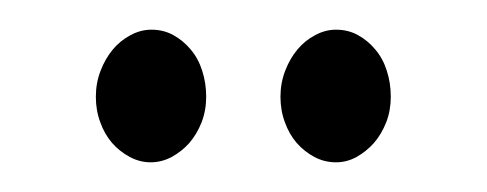

<svg xmlns="http://www.w3.org/2000/svg" viewBox="-20 -566 330 130"><path d="M119.6 -500.5Q119.6 -491.2 116.5 -483.2Q113.3 -475.1 108.2 -469.2Q103 -463.4 96.2 -459.7Q89.4 -456.1 82 -456.1Q74.7 -456.1 67.9 -459.7Q61 -463.4 55.9 -469.2Q50.8 -475.1 47.9 -483.2Q44.9 -491.2 44.9 -500.5Q44.9 -509.8 48.1 -518.1Q51.3 -526.4 56.4 -532.5Q61.5 -538.6 68.4 -542.2Q75.2 -545.9 82.5 -545.9Q90.8 -545.9 97.4 -542.2Q104 -538.6 109.1 -532.5Q114.3 -526.4 116.9 -518.1Q119.6 -509.8 119.6 -500.5ZM244.6 -500.5Q244.6 -491.2 241.5 -483.2Q238.3 -475.1 233.2 -469.2Q228 -463.4 221.4 -459.7Q214.8 -456.1 207.5 -456.1Q199.7 -456.1 192.9 -459.7Q186 -463.4 180.9 -469.2Q175.8 -475.1 172.9 -483.2Q169.9 -491.2 169.9 -500.5Q169.9 -509.8 173.1 -518.1Q176.3 -526.4 181.4 -532.5Q186.5 -538.6 193.4 -542.2Q200.2 -545.9 207.5 -545.9Q215.8 -545.9 222.4 -542.2Q229 -538.6 234.1 -532.5Q239.3 -526.4 241.9 -518.1Q244.6 -509.8 244.6 -500.5Z"/></svg>

Font: Parastoo Print
Style: Print
Weight: 400
Foundry: Saber Rastikerdar (saber.rastikerdar@gmail.com)
Version: Version 1.0.0-alpha5